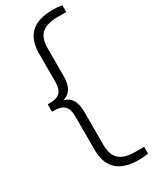

<svg xmlns="http://www.w3.org/2000/svg" viewBox="-263 -875 925 1162"><g transform="rotate(-30 200.0 -294.0)"><path d="M334 230Q132 230 132 41.5V-193Q132 -242.5 109.2 -264Q86.5 -285.5 40.5 -285.5H24V-337.5H40.5Q86.5 -337.5 109.2 -359Q132 -380.5 132 -430.5V-629.5Q132 -818 334 -818Q371.5 -818 400.5 -812.5V-765H338Q265.5 -765 229.2 -734Q193 -703 193 -630V-438Q193 -383.5 175.2 -353.2Q157.5 -323 119 -311.5Q157.5 -300.5 175.2 -270.2Q193 -240 193 -185.5V42Q193 115 229.2 146Q265.5 177 338 177H400.5V224.5Q371.5 230 334 230Z"/></g></svg>

Font: Encode Sans Expanded Light
Style: Regular
Weight: 300
Width: 7
Designer: Multiple Designers
Foundry: Impallari Type
Version: Version 3.000; ttfautohint (v1.8.3) -l 8 -r 50 -G 200 -x 14 